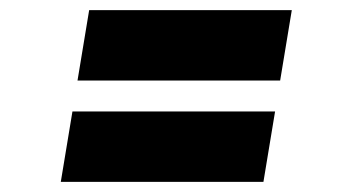

<svg xmlns="http://www.w3.org/2000/svg" viewBox="-20 -487 680 379"><path d="M156 -467H556L533 -328H133ZM123 -267H523L500 -128H100Z"/></svg>

Font: Oak Sans Black
Style: Italic
Weight: 900
Italic angle: -9.5°
Foundry: Erik Kennedy, Walven
Version: Version 1.000